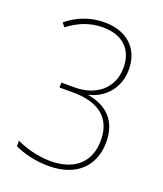

<svg xmlns="http://www.w3.org/2000/svg" viewBox="-136 -814 777 914"><g transform="rotate(20 252.5 -357.0)"><path d="M421 -552C421 -661 346 -724 237 -724C159 -724 98 -696 48 -656L63 -636C116 -676 171 -699 237 -699C331 -699 394 -649 394 -552C394 -439 306 -384 209 -384H140V-359H208C324 -359 411 -314 411 -190C411 -82 344 -15 218 -15C154 -15 89 -34 45 -55V-27C91 -5 152 10 218 10C363 10 438 -73 438 -190C438 -297 379 -355 282 -372V-374C358 -391 421 -456 421 -552Z"/></g></svg>

Font: Noto Sans Ethiopic SemiCondensed Thin
Style: Regular
Weight: 100
Width: 4
Designer: Monotype Design Team
Foundry: Monotype Imaging Inc.
Version: Version 2.102